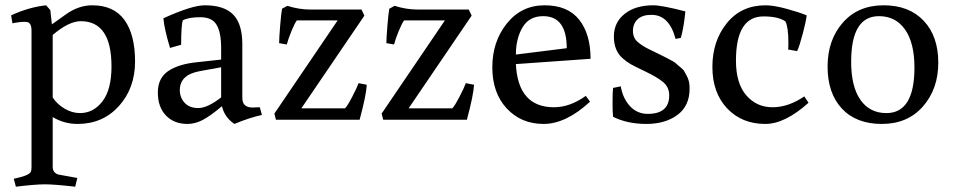

<svg xmlns="http://www.w3.org/2000/svg" viewBox="-20 -452 3605 725"><path d="M99 -336Q99 -366 82 -369Q65 -371 38 -366L27 -364L22 -394Q89 -425 154 -432L170 -414L176 -360L225 -395Q275 -432 328 -432Q410 -432 450 -376.5Q490 -321 490 -220Q490 -119 429 -51.5Q368 16 273 16Q222 16 179 -10V178Q179 200 200 207L272 220L264 253Q185 244 149.5 244Q114 244 40 253L32 223Q90 211 96 197Q99 192 99 179ZM282 -25Q333 -25 367 -69.5Q401 -114 401 -201Q401 -372 285 -372Q240 -372 179 -320V-84Q195 -59 223.5 -42Q252 -25 282 -25Z M815 -84V-198L738 -184Q659 -171 659 -112Q659 -84 677 -64Q695 -44 729 -44Q763 -44 815 -84ZM895 -286V-82Q895 -46 934 -46L961 -47L969 -18Q920 -7 865 16Q828 -9 818 -51Q773 -13 744.5 1.5Q716 16 688 16Q637 16 606.5 -16Q576 -48 576 -102.5Q576 -157 615 -183.5Q654 -210 723 -217L815 -227V-272Q815 -329 798 -358Q781 -387 736.5 -387Q692 -387 670 -375Q664 -354 664 -283L622 -271Q600 -344 597 -383Q705 -432 753 -432Q827 -432 861 -396.5Q895 -361 895 -286Z M1152 -416H1345L1356 -393L1118 -43H1283Q1292 -52 1310 -86.5Q1328 -121 1334 -138L1365 -132Q1363 -93 1338 0H1022L1016 -23L1255 -375H1101Q1093 -365 1080.5 -334.5Q1068 -304 1063 -284L1034 -289Q1034 -309 1038 -356.5Q1042 -404 1045 -419L1065 -430Q1109 -416 1152 -416Z M1557 -416H1750L1761 -393L1523 -43H1688Q1697 -52 1715 -86.5Q1733 -121 1739 -138L1770 -132Q1768 -93 1743 0H1427L1421 -23L1660 -375H1506Q1498 -365 1485.5 -334.5Q1473 -304 1468 -284L1439 -289Q1439 -309 1443 -356.5Q1447 -404 1450 -419L1470 -430Q1514 -416 1557 -416Z M2072 -47Q2132 -47 2192 -90L2208 -68Q2117 16 2032.5 16Q1948 16 1893.5 -42.5Q1839 -101 1839 -198Q1839 -295 1894 -363.5Q1949 -432 2036.5 -432Q2124 -432 2167 -377.5Q2210 -323 2210 -230L1928 -210Q1936 -47 2072 -47ZM2031 -391Q1978 -391 1953 -348.5Q1928 -306 1928 -246L2120 -270Q2120 -391 2031 -391Z M2426 -22Q2507 -22 2507 -92Q2507 -123 2484 -142Q2461 -161 2419 -181Q2377 -201 2362 -209.5Q2347 -218 2331 -232Q2298 -261 2298 -314Q2298 -367 2338.5 -399.5Q2379 -432 2447 -432Q2479 -432 2568 -409Q2562 -348 2551 -309L2531 -305Q2507 -396 2440 -396Q2405 -396 2387.5 -379Q2370 -362 2370 -335.5Q2370 -309 2388 -293.5Q2406 -278 2431 -266Q2456 -254 2474 -245L2496 -234Q2526 -219 2532.5 -212.5Q2539 -206 2550 -197.5Q2561 -189 2564.5 -181.5Q2568 -174 2574 -164Q2584 -146 2584 -118Q2584 -52 2538 -18Q2492 16 2420.5 16Q2349 16 2295 -11Q2293 -25 2293 -65.5Q2293 -106 2295 -120L2324 -126Q2332 -80 2359 -51Q2386 -22 2426 -22Z M2956 -265Q2957 -275 2957 -289Q2957 -349 2946 -371Q2919 -390 2863 -390Q2759 -390 2759 -223Q2759 -137 2798 -92Q2837 -47 2897 -47Q2957 -47 3017 -88L3033 -64Q2944 16 2870 16Q2781 16 2725.5 -43Q2670 -102 2670 -199.5Q2670 -297 2724.5 -364.5Q2779 -432 2871 -432Q2902 -432 2951 -418.5Q3000 -405 3026 -394Q3024 -373 3011.5 -325.5Q2999 -278 2990 -259Z M3310 16Q3213 16 3159 -42Q3105 -100 3105 -200.5Q3105 -301 3162.5 -366.5Q3220 -432 3316.5 -432Q3413 -432 3468 -373.5Q3523 -315 3523 -215.5Q3523 -116 3465 -50Q3407 16 3310 16ZM3194 -219Q3194 -125 3229 -75Q3264 -25 3327 -25Q3433 -25 3433 -197Q3433 -290 3397.5 -340.5Q3362 -391 3299 -391Q3194 -391 3194 -219Z"/></svg>

Font: Buenard
Style: Regular
Weight: 400
Designer: Gustavo Ibarra
Foundry: FontFuror
Version: Version 1.001 2011